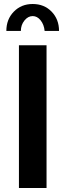

<svg xmlns="http://www.w3.org/2000/svg" viewBox="-20 -935 326 955"><path d="M74.2 0V-710H211.5V0ZM142.6 -855Q119.3 -855 101.5 -832.9Q83.8 -810.8 83.8 -781.1H11.6Q11.6 -838.9 48.7 -877Q85.8 -915.1 142.6 -915.1Q199.9 -915.1 236.8 -877Q273.6 -838.9 273.6 -781.1H202Q199 -812.8 182 -833.9Q165.1 -855 142.6 -855Z"/></svg>

Font: Raleway Thin
Style: Regular
Weight: 100
Designer: Matt McInerney, Pablo Impallari, Rodrigo Fuenzalida
Foundry: Matt McInerney, Pablo Impallari, Rodrigo Fuenzalida
Version: Version 4.026